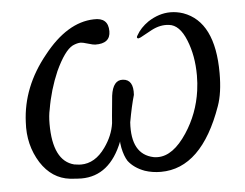

<svg xmlns="http://www.w3.org/2000/svg" viewBox="-40 -486 689 539"><g transform="rotate(-5 304.5 -217.0)"><path d="M568 -165Q508 5 393 5Q369 5 348 -2Q318 -13 302 -34Q293 -48 288 -72Q286 -83 286 -85.5Q286 -88 286 -90Q249 4 169 4Q159 4 137 2Q86 -4 55 -52Q23 -103 27 -167Q31 -266 100 -351Q167 -436 242 -438Q283 -440 283 -401Q283 -366 240 -367Q235 -367 220 -371.5Q205 -376 200 -376Q190 -376 177 -370Q154 -358 128 -302Q106 -251 97 -197Q93 -180 93 -156Q93 -52 152 -37Q166 -35 171 -35Q211 -35 240 -76Q263 -108 268 -143Q268 -148 275 -220Q278 -242 286.5 -252.5Q295 -263 309 -262Q339 -260 336 -217Q327 -186 319 -141Q313 -51 376 -38Q380 -37 388 -37Q431 -37 470 -96Q505 -149 514 -213Q517 -234 517 -256Q517 -312 499 -356Q481 -401 451 -404Q427 -407 402 -394L369 -376Q362 -373 361 -374Q356 -376 361 -383Q372 -403 395 -419Q426 -439 458 -439Q476 -439 494 -433Q581 -402 581 -257Q581 -201 568 -165Z"/></g></svg>

Font: GFS Baskerville
Style: Regular
Weight: 400
Designer: George Matthiopoulos
Foundry: George Matthiopoulos
Version: Version 1.0